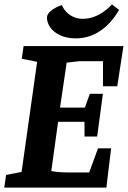

<svg xmlns="http://www.w3.org/2000/svg" viewBox="-24 -859 586 879"><path d="M-4.5 0 3.8 -58 74.8 -72 146 -576 75.6 -590 84.1 -648H541.2L512.8 -464.2H447.5V-578.7H338.7L281.2 -572.3L250.9 -366.4H364.7L387.2 -429.7H447.1L420.8 -234H363.1L362.6 -301.3H242L210.8 -75.9Q230.2 -72.1 251.3 -70.7Q272.4 -69.3 290.1 -69.3H384.3L424.7 -179.8H484.8L462.9 0ZM323.1 -683.3Q283.7 -683.3 253.9 -696.4Q224.2 -709.6 207.6 -731.6Q191 -753.7 191 -778.9Q191 -794.6 210.3 -810.3Q229.6 -825.9 259.2 -835.8Q266.4 -818 280.3 -803.8Q294.1 -789.5 313.2 -781.2Q332.3 -772.9 355.4 -772.9Q381.4 -772.9 406 -782Q430.6 -791.1 451.8 -806.3Q473.1 -821.6 488.7 -838.8L521.1 -813.7Q484.2 -750.1 433.6 -716.7Q382.9 -683.3 323.1 -683.3Z"/></svg>

Font: Faustina Light
Style: Italic
Weight: 300
Italic angle: -8°
Designer: Alfonso Garcia
Foundry: http://www.omnibus-type.com
Version: Version 1.200